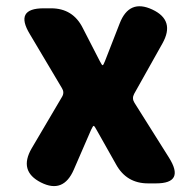

<svg xmlns="http://www.w3.org/2000/svg" viewBox="-20 -596 638 624"><path d="M113 -3Q40 -40 83 -114L182 -282Q190 -296 181 -310L77 -485Q26 -569 122 -569H146Q217 -569 249 -505L304 -398Q311 -384 313.5 -384Q316 -384 321 -397L369 -520Q400 -600 475 -565Q550 -530 508 -455L416 -291Q408 -276 417 -262L529 -84Q582 0 487 0H461Q391 0 357 -62L295 -172Q287 -187 284.5 -187Q282 -187 276 -174L220 -45Q186 34 113 -3Z"/></svg>

Font: Resource Han Rounded JP Heavy
Style: Regular
Weight: 900
Designer: Cyano Hao (round all glyphs); Ryoko NISHIZUKA 西塚涼子 (kana, bopomofo & ideographs); Paul D. Hunt (Latin, Greek & Cyrillic)
Foundry: Cyano Hao
Version: 0.990